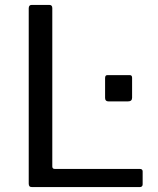

<svg xmlns="http://www.w3.org/2000/svg" viewBox="-20 -762 642 782"><path d="M97 -728Q97 -742 109 -742H181Q193 -742 193 -729V-84Q193 -74 203 -74H549Q561 -74 561 -64V-11Q561 -6 558 -3Q555 0 549 0H111Q103 0 100 -3.5Q97 -7 97 -14V-728ZM518 -364Q518 -349 501 -349H422Q408 -349 408 -363V-444Q408 -456 417 -456H509Q518 -456 518 -445Z"/></svg>

Font: Libre Franklin
Style: Regular
Weight: 400
Designer: Pablo Impallari, Rodrigo Fuenzalida, Nhung Nguyen
Foundry: Impallari Type
Version: Version 3.000